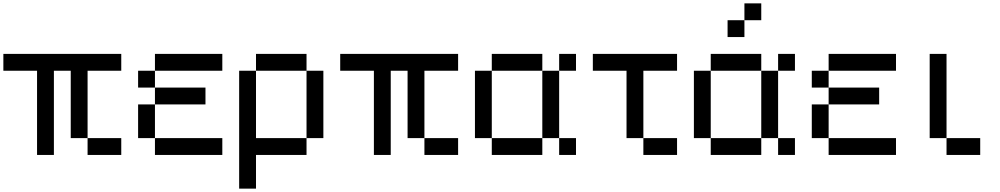

<svg xmlns="http://www.w3.org/2000/svg" viewBox="-20 -920 5940 1140"><path d="M0 -500V-600H700V-500H500V-100H400V-500H300V0H200V-500ZM500 -100H700V0H500Z M800 -100V-300H900V-100ZM800 -400V-500H900V-400ZM900 -100H1300V0H900ZM900 -500V-600H1300V-500ZM900 -400H1200V-300H900Z M1400 200V-500H1500V-100H1800V0H1500V200ZM1500 -500V-600H1800V-500ZM1800 -100V-500H1900V-100Z M2000 -500V-600H2700V-500H2500V-100H2400V-500H2300V0H2200V-500ZM2500 -100H2700V0H2500Z M2800 -100V-500H2900V-100ZM2900 -100H3200V0H2900ZM2900 -500V-600H3200V-500ZM3200 -100V-500H3300V-100ZM3300 -100H3400V0H3300ZM3300 -500V-600H3400V-500Z M3500 -500V-600H4000V-500H3800V-100H3700V-500ZM4000 -100V0H3800V-100Z M4100 -100V-500H4200V-100ZM4300 -700V-800H4400V-700ZM4500 -100V0H4200V-100ZM4500 -500H4600V-100H4500ZM4500 -600V-500H4200V-600ZM4500 -900V-800H4400V-900ZM4700 -100V0H4600V-100ZM4700 -500H4600V-600H4700Z M4800 -100V-300H4900V-100ZM4800 -400V-500H4900V-400ZM4900 -100H5300V0H4900ZM4900 -500V-600H5300V-500ZM4900 -400H5200V-300H4900Z M5800 -100V0H5600V-100ZM5500 -100V-600H5600V-100Z"/></svg>

Font: Galmuri9 Regular
Style: Regular
Weight: 400
Designer: Lee Minseo (quiple)
Version: Version 2.399;hotconv 1.1.1;makeotfexe 2.6.0 DEVELOPMENT